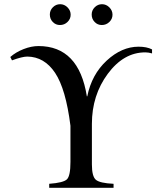

<svg xmlns="http://www.w3.org/2000/svg" viewBox="-20 -893 762 913"><path d="M464 -774Q444 -774 430 -788.5Q416 -803 416 -824Q416 -844 430.5 -858.5Q445 -873 465 -873Q485 -873 500 -858Q515 -843 515 -823Q515 -803 500 -788.5Q485 -774 464 -774ZM265 -774Q245 -774 231 -788.5Q217 -803 217 -824Q217 -844 231.5 -858.5Q246 -873 266 -873Q286 -873 301 -858Q316 -843 316 -823Q316 -803 301 -788.5Q286 -774 265 -774ZM703 -658V-639Q686 -644 671 -644Q568 -644 492.5 -542Q417 -440 417 -304V-111Q417 -54 436 -38Q455 -22 520 -19V0H214V-19Q282 -24 298.5 -40.5Q315 -57 315 -123V-295Q293 -470 242 -546.5Q191 -623 110 -624Q86 -624 37 -606L29 -622Q55 -645 92 -659.5Q129 -674 163 -674Q355 -674 393 -435H395Q416 -539 487.5 -605Q559 -671 639 -671Q678 -671 703 -658Z"/></svg>

Font: STIX MathJax Alphabets
Style: Regular
Weight: 400
Designer: MicroPress Inc., with final additions and corrections provided by Coen Hoffman, Elsevier (retired)
Version: Version 1.1.1